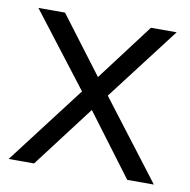

<svg xmlns="http://www.w3.org/2000/svg" viewBox="-63 -563 617 625"><g transform="rotate(10 245.5 -250.5)"><path d="M5 0 202 -258 15 -501H103L245 -313L387 -501H472L287 -259L485 0H397L244 -204L89 0Z"/></g></svg>

Font: Red Hat Display Variable
Style: Regular
Weight: 400
Designer: Pentagram, MCKL
Foundry: Pentagram, MCKL
Version: Version 1.021